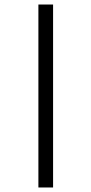

<svg xmlns="http://www.w3.org/2000/svg" viewBox="-20 -735 405 850"><path d="M150 95V-715H215V95Z"/></svg>

Font: Diplomata
Style: Regular
Weight: 400
Designer: Eduardo Rodriguez Tunni
Foundry: Eduardo Rodriguez Tunni
Version: Version 1.002; ttfautohint (v1.8.4.7-5d5b);gftools[0.9.23]